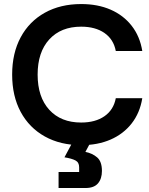

<svg xmlns="http://www.w3.org/2000/svg" viewBox="-20 -705 737 948"><path d="M380.8 11.7Q278.3 11.7 201.3 -31.2Q124.2 -74.2 82.1 -152.5Q40 -230.8 40 -336.7Q40 -442.5 82.1 -520.8Q124.2 -599.2 201.3 -642.1Q278.3 -685 380.8 -685Q462.5 -685 525.8 -657.5Q589.2 -630 630 -577.9Q670.8 -525.8 682.5 -453.3H551.7Q540.8 -510.8 495.8 -542.1Q450.8 -573.3 380.8 -573.3Q280.8 -573.3 223.3 -510.4Q165.8 -447.5 165.8 -336.7Q165.8 -225.8 223.3 -162.9Q280.8 -100 380.8 -100Q450.8 -100 495.8 -131.2Q540.8 -162.5 551.7 -220H682.5Q670.8 -147.5 630 -95.4Q589.2 -43.3 525.8 -15.8Q462.5 11.7 380.8 11.7ZM269.2 223.3V144.2H370.8V120.8Q370.8 96.7 352.5 87.1Q334.2 77.5 298.3 71.7L350 -25H439.2L401.7 45Q435.8 51.7 459.6 72.1Q483.3 92.5 483.3 139.2Q483.3 177.5 463.8 200.4Q444.2 223.3 402.5 223.3Z"/></svg>

Font: Funnel Display SemiBold
Style: Regular
Weight: 600
Designer: NORD ID, Kristian Moeller
Foundry: Dicotype
Version: Version 1.000